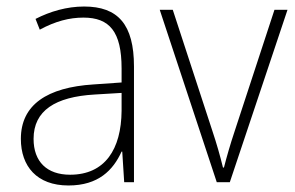

<svg xmlns="http://www.w3.org/2000/svg" viewBox="-20 -652 904 589"><path d="M238 -632C185 -632 134 -617 89 -594L102 -561C150 -587 193 -598 236 -598C316 -598 353 -555 353 -442V-399L267 -393C125 -384 44 -331 44 -226C44 -142 93 -83 190 -83C282 -83 327 -130 353 -187H355L361 -93H391V-448C391 -577 342 -632 238 -632ZM270 -362 353 -367V-312C352 -194 302 -116 195 -116C124 -116 83 -156 83 -226C83 -313 150 -355 270 -362Z M645 -93H685L862 -622H822L700 -250C686 -208 676 -173 667 -138H664C655 -175 645 -210 631 -252L510 -622H470Z"/></svg>

Font: Noto Sans Kannada UI SemiCondensed ExtraLight
Style: Regular
Weight: 200
Width: 4
Designer: Jelle Bosma - Monotype Design Team
Foundry: Monotype Imaging Inc.
Version: Version 2.005